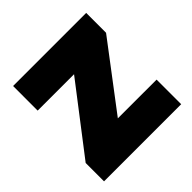

<svg xmlns="http://www.w3.org/2000/svg" viewBox="-150 -680 806 806"><g transform="rotate(-45 253.5 -276.5)"><path d="M482 0H24V-109L253 -407H37V-553H471V-435L252 -146H482Z"/></g></svg>

Font: Noto Sans Black
Style: Regular
Weight: 900
Designer: Monotype Design Team
Foundry: Monotype Imaging Inc.
Version: Version 2.007